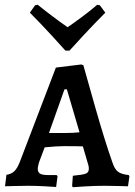

<svg xmlns="http://www.w3.org/2000/svg" viewBox="-20 -778 566 804"><path d="M282 1 285 -42Q327 -46 339.5 -51Q352 -56 352 -71Q352 -84 346 -100L327 -165Q306 -166 248 -166Q217 -166 167 -161L143 -97Q138 -77 138 -72Q138 -57 147.5 -51Q157 -45 180 -45H217L221 -40L215 5Q204 4 167 2Q130 0 97 0Q64 0 37 1Q10 2 1 2L7 -46Q27 -49 39.5 -60.5Q52 -72 63 -100L214 -495L320 -508L329 -505Q341 -461 380 -324.5Q419 -188 450 -100Q459 -71 473.5 -59.5Q488 -48 519 -45L522 -40L516 2Q506 2 477.5 1Q449 0 419 0Q377 0 336.5 2.5Q296 5 285 6ZM247 -221Q286 -221 313 -224L260 -404H250L185 -221ZM105 -725 127 -756 138 -758Q200 -708 263 -664Q267 -667 286 -680Q293 -685 325 -708.5Q357 -732 387 -758L398 -756L421 -725Q377 -681 330.5 -631Q284 -581 271 -566H254Q241 -581 195 -631Q149 -681 105 -725Z"/></svg>

Font: Alegreya SC Medium
Style: Regular
Weight: 500
Designer: Juan Pablo del Peral
Foundry: Huerta Tipografica
Version: Version 2.007; ttfautohint (v1.6)